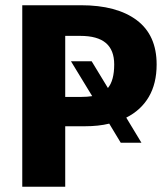

<svg xmlns="http://www.w3.org/2000/svg" viewBox="-20 -713 640 733"><path d="M462 -264 520 -168H441L397 -241Q356 -231 304 -231H229V0H65V-693H289Q426 -693 502 -636Q578 -579 578 -467Q578 -394 548 -343Q518 -292 462 -264ZM332 -346 251 -479H330L392 -377Q416 -406 416 -467Q416 -522 384 -549Q352 -576 287 -576H229V-343H290Q313 -343 332 -346Z"/></svg>

Font: Fira Sans BGR
Style: Bold
Weight: 700
Designer: bBox Type GmbH & Carrois Corporate GbR & Edenspiekermann AG
Foundry: bBox Type GmbH & Carrois Corporate GbR & Edenspiekermann AG
Version: Version 4.301